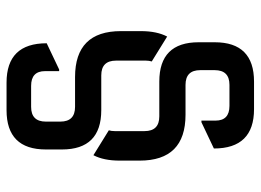

<svg xmlns="http://www.w3.org/2000/svg" viewBox="-122 -654 777 572"><g transform="rotate(90 266.0 -368.5)"><path d="M226.6 0Q109.4 0 109.4 -119.6L187.5 -156.7H192.4V-114.7Q192.4 -73.2 236.3 -73.2H298.8Q342.8 -73.2 342.8 -117.2V-160.2Q342.8 -204.1 298.8 -204.1H210Q73.2 -204.1 73.2 -340.8V-400.4Q73.2 -447.8 89.4 -478.5L163.6 -432.6Q161.1 -424.8 161.1 -415V-326.2Q161.1 -282.2 205.1 -282.2H308.6Q425.8 -282.2 425.8 -165V-117.2Q425.8 0 308.6 0ZM305.7 -737.3Q422.9 -737.3 422.9 -617.7L344.7 -580.6H339.8V-622.6Q339.8 -664.1 295.9 -664.1H233.4Q189.5 -664.1 189.5 -620.1V-577.1Q189.5 -533.2 233.4 -533.2H322.3Q459 -533.2 459 -396.5V-336.9Q459 -289.6 442.9 -258.8L368.7 -304.7Q371.1 -312.5 371.1 -322.3V-411.1Q371.1 -455.1 327.1 -455.1H223.6Q106.4 -455.1 106.4 -572.3V-620.1Q106.4 -737.3 223.6 -737.3Z"/></g></svg>

Font: Nova Square
Style: Book
Weight: 400
Designer: Wojciech Kalinowski "wmk69" (wmk69@o2.pl)
Foundry: Wojciech Kalinowski "wmk69" (wmk69@o2.pl)
Version: Version 3.1.0; 2021-05-23